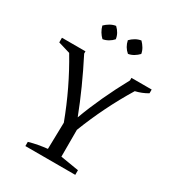

<svg xmlns="http://www.w3.org/2000/svg" viewBox="-202 -987 1019 1110"><g transform="rotate(30 307.5 -432.0)"><path d="M138 0V-28Q169 -37 199.5 -42.5Q230 -48 259 -51L263 -228Q191 -421 88 -593L8 -617V-648H165V-633Q255 -457 317 -295Q376 -455 472 -631V-648H607V-623Q570 -601 527 -591Q474 -504 429.5 -413.5Q385 -323 349 -230V-51L471 -31V0ZM245 -864Q277 -834 282 -796Q270 -782 252 -771.5Q234 -761 215 -758Q201 -771 190.5 -788.5Q180 -806 175 -826Q189 -840 207 -850.5Q225 -861 245 -864ZM414 -864Q428 -850 438.5 -832.5Q449 -815 452 -796Q439 -782 421.5 -771.5Q404 -761 385 -758Q354 -784 345 -826Q358 -840 376 -850.5Q394 -861 414 -864Z"/></g></svg>

Font: Piazzolla SC
Style: Regular
Weight: 400
Designer: Juan Pablo del Peral
Foundry: Huerta Tipografica
Version: Version 1.330